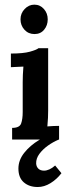

<svg xmlns="http://www.w3.org/2000/svg" viewBox="-20 -585 286 805"><path d="M30.8 -48.8Q62 -48.8 68.6 -67.3Q75.2 -85.8 75.2 -115.5V-240.2Q75.2 -254.1 75.9 -271.5Q76.6 -289 78.1 -305.8Q66.4 -305.1 49.9 -304.5Q33.4 -304 25.7 -303.3V-360.5Q77.4 -360.5 105.2 -368.2Q133.1 -375.9 141.2 -382.8H181.9V-121Q181.9 -110.4 181.2 -91.1Q180.4 -71.9 178.6 -55Q190.3 -56.1 205 -56.7Q219.7 -57.2 227.7 -57.2V0H30.8ZM124.7 -442.2Q99 -442.2 82.5 -460.4Q66 -478.5 66 -503.9Q66 -529.2 83.4 -547.3Q100.8 -565.5 123.9 -565.5Q148.1 -565.5 164.1 -547.3Q180.1 -529.2 180.1 -503.9Q180.1 -478.5 165 -460.4Q150 -442.2 124.7 -442.2ZM138.2 199.1Q102.3 199.1 79.8 179.5Q57.2 159.9 57.2 121.7Q57.2 86.5 81.6 55.7Q106 24.9 144.8 1.5Q183.7 -22 227 -34.5V0Q203.5 9.5 181.3 25.3Q159.1 41.1 145 60.3Q130.9 79.6 131.6 100.5Q132.4 114 141 122.3Q149.6 130.5 164.6 130.5Q175.3 130.5 187.4 125Q199.5 119.5 211.2 108.9L237.6 141.2Q217.8 166.9 191.6 183Q165.4 199.1 138.2 199.1Z"/></svg>

Font: Parastoo
Style: Regular
Weight: 400
Foundry: Saber Rastikerdar (saber.rastikerdar@gmail.com)
Version: Version 3.000